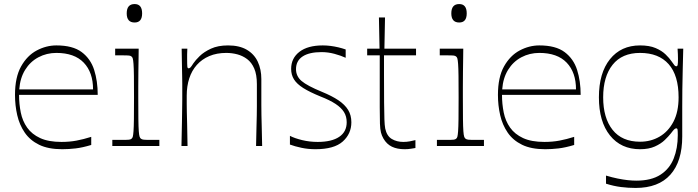

<svg xmlns="http://www.w3.org/2000/svg" viewBox="-20 -720 3444 947"><path d="M287 16Q218 16 173 -6Q128 -28 102 -66Q76 -104 65 -152Q54 -200 54 -252Q54 -339 84 -392.5Q114 -446 161 -471Q208 -496 258 -496Q339 -496 383 -463Q427 -430 444.5 -375Q462 -320 462 -252H74Q74 -207 82.5 -165Q91 -123 114 -90.5Q137 -58 178 -39Q219 -20 283 -20Q323 -20 357.5 -26.5Q392 -33 430 -45V-5Q387 8 353 12Q319 16 287 16ZM439 -279Q439 -363 393 -411Q347 -459 258 -459Q210 -459 169.5 -437.5Q129 -416 104 -375.5Q79 -335 75 -279Z M534 0V-30Q548 -30 559.5 -30Q571 -30 579 -30Q607 -30 616 -31Q625 -32 629 -36Q633 -39 635 -46Q637 -53 638.5 -73Q640 -93 640.5 -132.5Q641 -172 641 -240Q641 -307 640.5 -346Q640 -385 638.5 -404.5Q637 -424 635 -431Q633 -438 629 -441Q625 -445 616.5 -446Q608 -447 583 -447Q576 -447 567.5 -447Q559 -447 548 -447V-480H664Q664 -469 663.5 -437Q663 -405 662.5 -365.5Q662 -326 662 -291.5Q662 -257 662 -240Q662 -172 662.5 -132.5Q663 -93 664.5 -73Q666 -53 668.5 -46Q671 -39 675 -36Q680 -32 689 -31Q698 -30 727 -30Q735 -30 744.5 -30Q754 -30 766 -30V0ZM644 -609Q605 -609 605 -654Q605 -700 644 -700Q681 -700 681 -654Q681 -609 644 -609Z M875 0Q877 -78 877.5 -121.5Q878 -165 878.5 -189Q879 -213 879 -229.5Q879 -246 879 -270Q879 -293 879 -308.5Q879 -324 878.5 -342.5Q878 -361 877.5 -393Q877 -425 876 -480H904Q903 -464 903 -451.5Q903 -439 903 -430Q903 -400 904 -391.5Q905 -383 910 -383Q915 -383 919.5 -387.5Q924 -392 934 -408Q944 -423 965 -443.5Q986 -464 1020.5 -480Q1055 -496 1105 -496Q1161 -496 1197.5 -474.5Q1234 -453 1251.5 -415.5Q1269 -378 1269 -330Q1269 -286 1269 -256Q1269 -226 1269 -202Q1269 -178 1269.5 -152Q1270 -126 1271 -90.5Q1272 -55 1273 0H1243Q1244 -55 1245 -90.5Q1246 -126 1246.5 -151Q1247 -176 1247 -197Q1247 -218 1247 -243Q1247 -268 1247 -305Q1247 -352 1234 -382Q1221 -412 1199 -428.5Q1177 -445 1150.5 -452Q1124 -459 1096 -459Q1049 -459 1012.5 -443.5Q976 -428 951 -400Q926 -372 913.5 -333.5Q901 -295 901 -249Q901 -224 901 -207Q901 -190 901.5 -168Q902 -146 903 -107.5Q904 -69 905 0Z M1410 -7V-50Q1433 -38 1470 -29Q1507 -20 1547 -20Q1616 -20 1653 -45Q1690 -70 1690 -117Q1690 -146 1676.5 -167.5Q1663 -189 1635 -207.5Q1607 -226 1561 -244Q1507 -266 1475.5 -286Q1444 -306 1430 -328.5Q1416 -351 1416 -380Q1416 -433 1457 -464.5Q1498 -496 1572 -496Q1591 -496 1610.5 -493.5Q1630 -491 1649 -486.5Q1668 -482 1685 -476V-435Q1661 -446 1629.5 -454.5Q1598 -463 1566 -463Q1505 -463 1472.5 -441.5Q1440 -420 1440 -379Q1440 -344 1467.5 -320.5Q1495 -297 1568 -267Q1617 -247 1649 -225.5Q1681 -204 1697 -178Q1713 -152 1713 -117Q1713 -60 1670.5 -22Q1628 16 1536 16Q1500 16 1467 9Q1434 2 1410 -7Z M1976 16Q1939 16 1913 3.5Q1887 -9 1871 -37Q1863 -51 1859 -66.5Q1855 -82 1854 -110Q1853 -138 1853 -190Q1853 -227 1853 -269.5Q1853 -312 1853 -350.5Q1853 -389 1853 -415.5Q1853 -442 1853 -447H1791V-480H1852L1849 -634H1879L1876 -480H2032V-447H1874Q1874 -421 1874 -397Q1874 -373 1874 -352Q1874 -267 1874.5 -214Q1875 -161 1876 -131.5Q1877 -102 1880 -86Q1888 -49 1912.5 -34.5Q1937 -20 1969 -20Q1986 -20 2002 -23Q2018 -26 2029 -29V10Q2022 11 2007.5 13.5Q1993 16 1976 16Z M2135 0V-30Q2149 -30 2160.5 -30Q2172 -30 2180 -30Q2208 -30 2217 -31Q2226 -32 2230 -36Q2234 -39 2236 -46Q2238 -53 2239.5 -73Q2241 -93 2241.5 -132.5Q2242 -172 2242 -240Q2242 -307 2241.5 -346Q2241 -385 2239.5 -404.5Q2238 -424 2236 -431Q2234 -438 2230 -441Q2226 -445 2217.5 -446Q2209 -447 2184 -447Q2177 -447 2168.5 -447Q2160 -447 2149 -447V-480H2265Q2265 -469 2264.5 -437Q2264 -405 2263.5 -365.5Q2263 -326 2263 -291.5Q2263 -257 2263 -240Q2263 -172 2263.5 -132.5Q2264 -93 2265.5 -73Q2267 -53 2269.5 -46Q2272 -39 2276 -36Q2281 -32 2290 -31Q2299 -30 2328 -30Q2336 -30 2345.5 -30Q2355 -30 2367 -30V0ZM2245 -609Q2206 -609 2206 -654Q2206 -700 2245 -700Q2282 -700 2282 -654Q2282 -609 2245 -609Z M2669 16Q2600 16 2555 -6Q2510 -28 2484 -66Q2458 -104 2447 -152Q2436 -200 2436 -252Q2436 -339 2466 -392.5Q2496 -446 2543 -471Q2590 -496 2640 -496Q2721 -496 2765 -463Q2809 -430 2826.5 -375Q2844 -320 2844 -252H2456Q2456 -207 2464.5 -165Q2473 -123 2496 -90.5Q2519 -58 2560 -39Q2601 -20 2665 -20Q2705 -20 2739.5 -26.5Q2774 -33 2812 -45V-5Q2769 8 2735 12Q2701 16 2669 16ZM2821 -279Q2821 -363 2775 -411Q2729 -459 2640 -459Q2592 -459 2551.5 -437.5Q2511 -416 2486 -375.5Q2461 -335 2457 -279Z M3115 207Q3079 207 3043 202.5Q3007 198 2969 186V146Q2999 155 3026 160.5Q3053 166 3076 168.5Q3099 171 3118 171Q3193 171 3238 141.5Q3283 112 3303 61.5Q3323 11 3323 -53Q3323 -73 3322 -80Q3321 -87 3316 -87Q3311 -87 3306 -82.5Q3301 -78 3289 -62Q3278 -48 3259 -29.5Q3240 -11 3210 2.5Q3180 16 3137 16Q3043 16 2988.5 -52Q2934 -120 2934 -240Q2934 -360 2988.5 -428Q3043 -496 3137 -496Q3183 -496 3213.5 -483Q3244 -470 3263 -451.5Q3282 -433 3292 -418Q3303 -402 3307 -397.5Q3311 -393 3316 -393Q3321 -393 3322.5 -400.5Q3324 -408 3324 -430Q3324 -439 3323.5 -452.5Q3323 -466 3322 -480H3350Q3349 -435 3347.5 -382Q3346 -329 3345.5 -279Q3345 -229 3345 -192Q3345 -162 3345 -143Q3345 -124 3345 -103.5Q3345 -83 3345 -47Q3345 76 3286.5 141.5Q3228 207 3115 207ZM3137 -21Q3190 -21 3233 -46Q3276 -71 3301.5 -119.5Q3327 -168 3327 -240Q3327 -348 3278 -403.5Q3229 -459 3137 -459Q3048 -459 3001.5 -400.5Q2955 -342 2955 -240Q2955 -138 3001.5 -79.5Q3048 -21 3137 -21Z"/></svg>

Font: Ojuju ExtraLight
Style: Regular
Weight: 200
Designer: Chisaokwu Joboson, Mirko Velimirovic
Foundry: Udi Foundry
Version: Version 1.000